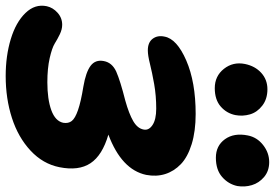

<svg xmlns="http://www.w3.org/2000/svg" viewBox="-174 -821 976 682"><g transform="rotate(90 314.0 -480.0)"><path d="M533.2 -758.8Q490.7 -758.8 467.5 -791Q444.3 -823.2 454.1 -872.1Q460.4 -904.8 488 -926.5Q515.6 -948.2 548.8 -948.2Q580.1 -948.2 601.6 -930.2Q623 -912.1 630.6 -886.7Q638.2 -861.3 633.8 -835Q627 -803.2 601.6 -781Q576.2 -758.8 533.2 -758.8ZM286.1 -754.9Q243.2 -754.9 217.5 -787.4Q191.9 -819.8 200.2 -861.8Q207.5 -897.9 231.7 -919.9Q255.9 -941.9 290 -941.9Q324.7 -941.9 348.1 -923.8Q371.6 -905.8 379.2 -880.1Q386.7 -854.5 381.8 -828.1Q375.5 -796.9 351.3 -775.9Q327.1 -754.9 286.1 -754.9ZM243.2 -12.2Q171.4 -12.2 111.8 -30.3Q52.2 -48.3 19.3 -82.3Q-13.7 -116.2 -4.9 -158.2Q0 -180.2 18.3 -196.5Q36.6 -212.9 61 -212.9Q77.1 -212.9 94.5 -204.6Q111.8 -196.3 127.4 -186.5Q143.1 -176.8 179.4 -168.5Q215.8 -160.2 265.1 -160.2Q325.7 -160.2 364.5 -174.3Q403.3 -188.5 409.2 -216.8Q412.1 -234.9 402.8 -246.8Q393.6 -258.8 364.3 -269Q335 -279.3 280.8 -288.1Q229 -296.9 206.5 -314Q184.1 -331.1 189.9 -360.8Q195.3 -390.1 227.1 -404.8Q260.3 -419.4 330.1 -437Q377.4 -450.2 403.3 -465.3Q429.2 -480.5 433.1 -502Q437 -520.5 417.2 -533.7Q397.5 -546.9 358.9 -546.9Q313 -546.9 271.5 -539.6Q230 -532.2 200 -524.7Q169.9 -517.1 151.9 -517.1Q123.5 -517.1 110.6 -534.4Q97.7 -551.8 103 -576.2Q110.8 -620.1 187.7 -653.6Q264.6 -687 377.9 -687Q439 -687 484.9 -672.9Q530.8 -658.7 556.2 -634.3Q581.5 -609.9 591.3 -578.6Q601.1 -547.4 594.2 -511.2Q575.7 -423.8 451.2 -377Q524.9 -355.5 552.7 -313.5Q580.6 -271.5 566.9 -203.1Q555.2 -144.5 508.1 -100.6Q460.9 -56.6 392.1 -34.4Q323.2 -12.2 243.2 -12.2Z"/></g></svg>

Font: Shantell Sans Irregular
Style: Bold Italic
Weight: 700
Italic angle: -11.31°
Designer: Stephen Nixon, Anya Danilova, Shantell Martin
Foundry: Arrow Type
Version: Version 1.006;[9816181b4]